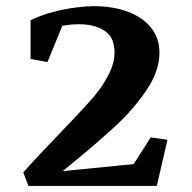

<svg xmlns="http://www.w3.org/2000/svg" viewBox="-20 -612 631 632"><path d="M80.6 -418V-545.4Q115.2 -562.5 156.2 -573Q197.3 -583.5 232.2 -587.6Q267.1 -591.8 286.6 -591.8Q352.1 -591.8 401.4 -573.2Q450.7 -554.7 477.8 -520Q504.9 -485.4 504.9 -438.5Q504.9 -378.9 463.1 -316.7Q421.4 -254.4 363.5 -200.4Q305.7 -146.5 215.8 -72.8L186.5 -48.8L419.9 -71.8L476.1 -159.7L531.2 -151.9L496.1 0H73.7L56.6 -44.4Q89.8 -82.5 170.4 -166.5Q183.1 -179.7 225.1 -223.9Q267.1 -268.1 288.6 -293.5Q315.4 -324.2 336.2 -363.8Q356.9 -403.3 356.9 -438.5Q356.9 -465.8 348.1 -483.9Q337.4 -506.3 308.8 -519.3Q280.3 -532.2 242.2 -532.2Q210.9 -532.2 185.1 -526.9L136.2 -407.7Z"/></svg>

Font: Vesper Libre
Style: Bold
Weight: 700
Designer: Robert Keller & Kimya Gandhi
Foundry: Mota Italic
Version: Version 1.058